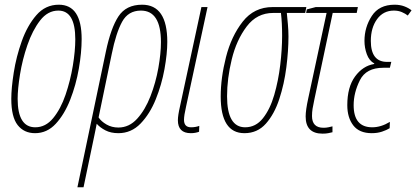

<svg xmlns="http://www.w3.org/2000/svg" viewBox="-20 -556 1769 816"><path d="M129 10Q180 10 217 -30Q254 -70 278.5 -132.5Q303 -195 315 -264Q327 -333 327 -390Q327 -536 230 -536Q173 -536 134.5 -491.5Q96 -447 72.5 -381Q49 -315 38.5 -248Q28 -181 28 -136Q28 -59 55 -24.5Q82 10 129 10ZM130 -15Q55 -15 55 -136Q55 -177 65 -239.5Q75 -302 96.5 -364.5Q118 -427 150.5 -469Q183 -511 228 -511Q300 -511 300 -389Q300 -340 289.5 -276.5Q279 -213 258.5 -153Q238 -93 206 -54Q174 -15 130 -15Z M483 -14Q455 -14 432.5 -27Q410 -40 399 -57L455 -327Q473 -416 499 -463.5Q525 -511 579 -511Q664 -511 664 -377Q664 -329 653 -267Q642 -205 619.5 -147Q597 -89 563 -51.5Q529 -14 483 -14ZM309 240H335L381 20Q384 5 386.5 -7Q389 -19 391 -30Q405 -14 428 -2Q451 10 483 10Q538 10 577.5 -31Q617 -72 642 -134Q667 -196 679 -262Q691 -328 691 -378Q691 -536 584 -536Q516 -536 483.5 -486.5Q451 -437 430 -337Z M791 10Q810 10 826 4L827 -21Q811 -15 792 -15Q762 -15 762 -47Q762 -65 771 -104L862 -526H836L745 -104Q736 -65 736 -45Q736 10 791 10Z M1019 10Q1074 10 1110 -30.5Q1146 -71 1167 -135Q1188 -199 1197 -270Q1206 -341 1206 -401Q1206 -426 1203.5 -453.5Q1201 -481 1199 -501H1277L1282 -526H1139Q1060 -526 1011.5 -464Q963 -402 940.5 -313.5Q918 -225 918 -146Q918 10 1019 10ZM1022 -15Q945 -15 945 -147Q945 -222 965 -304Q985 -386 1028.5 -443.5Q1072 -501 1141 -501H1174Q1179 -459 1179 -404Q1179 -347 1171 -280Q1163 -213 1145.5 -152.5Q1128 -92 1097.5 -53.5Q1067 -15 1022 -15Z M1351 12Q1365 12 1375 10Q1385 8 1393 6V-19Q1385 -17 1375.5 -15Q1366 -13 1355 -13Q1306 -13 1306 -63Q1306 -79 1308.5 -94.5Q1311 -110 1316 -133L1394 -501H1496L1501 -526H1322L1284 -516L1281 -501H1368L1290 -138Q1279 -88 1279 -61Q1279 12 1351 12Z M1560 10Q1584 10 1603.5 3.5Q1623 -3 1636 -11L1637 -38Q1599 -15 1562 -15Q1483 -15 1483 -109Q1483 -162 1509.5 -215Q1536 -268 1609 -268H1637L1643 -293H1625Q1556 -293 1556 -382Q1556 -438 1582.5 -474.5Q1609 -511 1654 -511Q1673 -511 1688 -504.5Q1703 -498 1713 -490L1729 -512Q1717 -522 1698.5 -529Q1680 -536 1657 -536Q1591 -536 1560 -488Q1529 -440 1529 -382Q1529 -353 1539 -325.5Q1549 -298 1571 -286L1570 -284Q1522 -276 1489 -231Q1456 -186 1456 -109Q1456 -56 1481.5 -23Q1507 10 1560 10Z"/></svg>

Font: Noto Sans Display Condensed Thin
Style: Italic
Weight: 250
Width: 3
Italic angle: -12°
Designer: Monotype Design Team
Foundry: Monotype Imaging Inc.
Version: Version 1.900